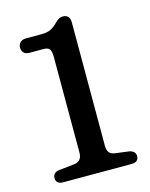

<svg xmlns="http://www.w3.org/2000/svg" viewBox="-109 -786 670 856"><g transform="rotate(-15 225.5 -357.5)"><path d="M80 -596.6H143.7Q163.7 -596.6 171.5 -587.2Q179.4 -577.9 179.4 -549.7V-108.8Q179.4 -89.3 170.3 -78.2Q161.3 -67 144.4 -65.2L71 -57.2Q42.4 -52.6 42.4 -27.6Q42.4 -14.6 50.7 -7.3Q59 0 75.6 0H390.6Q407.5 0 415.7 -7.3Q423.8 -14.6 423.8 -27.6Q423.8 -51.1 395.2 -57L331.8 -65.2Q313 -67.7 304.9 -78.5Q296.8 -89.3 296.8 -108.5V-678.3Q296.8 -714.7 263.8 -714.7Q254.6 -714.7 246.2 -710.2Q237.7 -705.7 228.6 -696.3Q212.7 -679.7 196.4 -671.2Q180 -662.8 153.1 -662.8H81.5Q64.1 -662.8 54.3 -653.4Q44.6 -644 44.6 -629.8Q44.6 -614.2 53.5 -605.4Q62.4 -596.6 80 -596.6Z"/></g></svg>

Font: Fraunces SuperSoft Wonky
Style: Regular
Weight: 900
Version: Version 1.000;[b76b70a41]